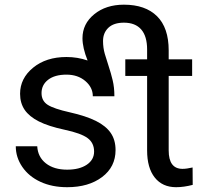

<svg xmlns="http://www.w3.org/2000/svg" viewBox="-20 -778 866 808"><path d="M788.6 -458.5H689.9V-145Q689.9 -67.4 748 -67.4Q765.1 -67.4 790.5 -73.2L791 0Q753.4 9.8 721.2 9.8Q663.6 9.8 631.3 -30.8Q599.1 -71.3 599.1 -145V-458.5H507.3V-528.3H599.1V-569.8Q599.1 -625.5 574.2 -654.1Q549.3 -682.6 501.5 -682.6Q458.5 -682.6 436 -661.1Q413.6 -639.6 413.6 -605.5Q413.6 -576.7 421.1 -551Q428.7 -525.4 437.7 -498Q446.8 -470.7 454.1 -440.4Q461.4 -410.2 461.4 -373H370.6Q370.6 -410.2 339.1 -437Q307.6 -463.9 259.8 -463.9Q210.4 -463.9 182.6 -442.4Q154.8 -420.9 154.8 -386.2Q154.8 -353.5 180.7 -336.9Q206.5 -320.3 274.2 -305.2Q341.8 -290 383.8 -269Q425.8 -248 446 -218.5Q466.3 -189 466.3 -146.5Q466.3 -75.7 409.7 -33Q353 9.8 262.7 9.8Q199.2 9.8 150.4 -12.7Q101.6 -35.2 74 -75.4Q46.4 -115.7 46.4 -162.6H136.7Q139.2 -117.2 173.1 -90.6Q207 -64 262.7 -64Q314 -64 345 -84.7Q376 -105.5 376 -140.1Q376 -176.8 348.4 -197Q320.8 -217.3 252.2 -231.9Q183.6 -246.6 143.3 -267.1Q103 -287.6 83.7 -315.9Q64.5 -344.2 64.5 -383.3Q64.5 -448.2 119.4 -493.2Q174.3 -538.1 259.8 -538.1Q306.6 -538.1 348.6 -523.4Q327.1 -577.1 327.1 -617.2Q327.1 -677.7 376.5 -718Q425.8 -758.3 501.5 -758.3Q591.8 -758.3 640.9 -709.7Q689.9 -661.1 689.9 -565.9V-528.3H788.6Z"/></svg>

Font: Roboto
Style: Regular
Weight: 400
Designer: Google
Version: Version 2.001047; 2015